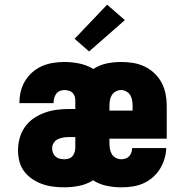

<svg xmlns="http://www.w3.org/2000/svg" viewBox="-20 -793 790 821"><path d="M254 8Q231 8 207 5Q183 2 160.5 -6Q138 -14 118 -27.5Q98 -41 83.5 -60Q69 -79 63 -102.5Q57 -126 57 -150Q57 -176 64 -202Q71 -228 86.5 -250Q102 -272 124 -287Q146 -302 171 -311Q196 -320 222.5 -323.5Q249 -327 276 -327H302V-364Q302 -373 299 -382Q296 -391 289.5 -397Q283 -403 273.5 -405.5Q264 -408 255 -408Q245 -408 235.5 -404Q226 -400 220 -391.5Q214 -383 211.5 -373Q209 -363 209 -353V-352H63V-354Q63 -379 69 -403Q75 -427 87.5 -447.5Q100 -468 119 -484.5Q138 -501 160 -510.5Q182 -520 206.5 -524Q231 -528 255 -528Q287 -528 319 -521.5Q351 -515 379 -498Q405 -515 435.5 -521.5Q466 -528 498 -528Q523 -528 548.5 -524Q574 -520 597.5 -509Q621 -498 640 -480Q659 -462 671 -439.5Q683 -417 688 -391.5Q693 -366 693 -340V-200H448V-180Q448 -168 450 -156Q452 -144 458.5 -133.5Q465 -123 476 -117.5Q487 -112 499 -112Q508 -112 517 -115Q526 -118 532.5 -125Q539 -132 542 -141.5Q545 -151 545 -160H691Q690 -136 683 -113Q676 -90 663.5 -70Q651 -50 632.5 -34Q614 -18 592 -8.5Q570 1 546.5 4.5Q523 8 499 8Q467 8 436 1.5Q405 -5 378 -22Q351 -5 319 1.5Q287 8 254 8ZM448 -320H547V-340Q547 -352 545 -364Q543 -376 537 -386Q531 -396 520 -402Q509 -408 498 -408Q486 -408 475 -402Q464 -396 458 -386Q452 -376 450 -364Q448 -352 448 -340ZM255 -112Q265 -112 274.5 -115Q284 -118 290.5 -126Q297 -134 299.5 -143.5Q302 -153 302 -163V-207H276Q263 -207 251 -205Q239 -203 228 -198Q217 -193 210 -182.5Q203 -172 203 -159Q203 -149 206.5 -139.5Q210 -130 217.5 -123.5Q225 -117 235 -114.5Q245 -112 255 -112ZM361 -573 299 -627 438 -773 514 -707Z"/></svg>

Font: Iosevka Etoile Heavy
Style: Regular
Weight: 900
Designer: Belleve Invis
Foundry: Belleve Invis
Version: Version 22.1.2; ttfautohint (v1.8.4)